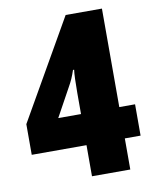

<svg xmlns="http://www.w3.org/2000/svg" viewBox="-81 -776 677 839"><g transform="rotate(-10 257.0 -357.0)"><path d="M259 -138H16V-274L268 -714H429V-277H499V-138H429V0H259ZM259 -276V-370Q259 -402 260 -430.5Q261 -459 263 -472H258Q251 -451 244 -435Q237 -419 225 -398L158 -276Z"/></g></svg>

Font: Noto Sans Gurmukhi UI Condensed Black
Style: Regular
Weight: 900
Width: 3
Designer: Jelle Bosma - Monotype Design Team
Foundry: Monotype Imaging Inc.
Version: Version 2.004; ttfautohint (v1.8.4.7-5d5b)